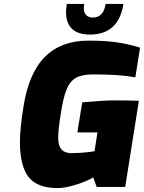

<svg xmlns="http://www.w3.org/2000/svg" viewBox="-20 -957 737 983"><path d="M82 -231Q82 -296 100 -410Q127 -583 210 -666Q293 -749 432 -749Q523 -749 583.5 -739.5Q644 -730 697 -713L673 -561Q596 -576 457 -576Q399 -576 368 -558Q337 -540 320 -497Q303 -454 290 -368Q278 -292 278 -250Q278 -173 345 -173Q375 -173 410.5 -176Q446 -179 464 -183L479 -279H376L401 -433L438 -436Q515 -443 567 -443Q645 -443 691 -441L621 0H475L457 -49Q426 -29 369.5 -11.5Q313 6 275 6Q171 6 126.5 -50.5Q82 -107 82 -231ZM318 -895Q318 -907 322 -937H411Q409 -923 409 -917Q409 -891 422 -879Q435 -867 455 -867Q510 -867 521 -937H612Q600 -859 557 -819.5Q514 -780 441 -780Q380 -780 349 -809Q318 -838 318 -895Z"/></svg>

Font: Exo Black
Style: Italic
Weight: 900
Italic angle: -9°
Designer: Natanael Gama
Foundry: Natanael Gama
Version: Version 1.500; ttfautohint (v1.6)